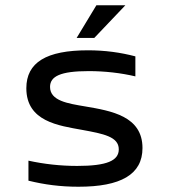

<svg xmlns="http://www.w3.org/2000/svg" viewBox="-20 -700 640 729"><path d="M291 -207C373 -192 431 -181 431 -133C431 -90 386 -70 273 -70C210 -70 147 -77 88 -90V-14C149 1 209 9 278 9C438 9 521 -37 521 -138C521 -259 403 -279 303 -296C238 -307 170 -317 170 -370C170 -410 209 -430 317 -430C378 -430 439 -423 494 -410V-486C437 -501 378 -509 314 -509C156 -509 80 -463 80 -365C80 -238 204 -223 291 -207ZM271 -556H338L456 -680H346Z"/></svg>

Font: LT Wave Mono
Style: Regular
Weight: 400
Designer: Daniel Lyons
Version: Version 2.5 (Glyphs App)